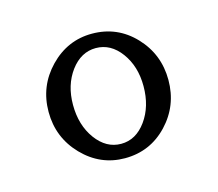

<svg xmlns="http://www.w3.org/2000/svg" viewBox="-52 -708 435 384"><g transform="rotate(-15 165.0 -516.0)"><path d="M165 -387.2Q114.3 -387.2 77.6 -425Q41 -462.9 41 -516.1Q41 -569.3 77.6 -607.2Q114.3 -645 165 -645Q217.3 -645 253.2 -607.2Q289.1 -569.3 289.1 -516.1Q289.1 -462.9 253.2 -425Q217.3 -387.2 165 -387.2ZM237.8 -517.1Q237.8 -558.1 216.8 -586.7Q195.8 -615.2 165 -615.2Q134.3 -615.2 113 -586.7Q91.8 -558.1 91.8 -517.1Q91.8 -475.1 113 -446Q134.3 -417 165 -417Q195.8 -417 216.8 -446Q237.8 -475.1 237.8 -517.1Z"/></g></svg>

Font: Junicode SmCond Light
Style: Regular
Weight: 300
Width: 4
Designer: Peter S. Baker
Version: Version 2.206